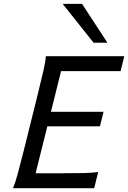

<svg xmlns="http://www.w3.org/2000/svg" viewBox="-20 -996 678 1016"><path d="M527.8 -404.3 508.8 -327.6H230.5L168.5 -79.1H297.4Q381.3 -79.1 426.5 -80.3Q471.7 -81.5 499.5 -85.9L478.5 0H48.8Q60.1 -25.9 73 -73.2Q85.9 -120.6 107.9 -208L178.2 -490.7Q200.7 -581.1 210.9 -627Q221.2 -672.9 222.7 -698.7H637.7L618.2 -619.6H303.2L249.5 -404.3ZM414.1 -975.6 548.3 -770H475.1L311.5 -975.6Z"/></svg>

Font: Lesson One
Style: Italic
Weight: 400
Italic angle: -14°
Designer: But Ko, Victor Gaultney, Annie Olsen, Julie Remington, Don Collingsworth, Eric Hays, Becca Hirsbrunner
Version: Version 1.100